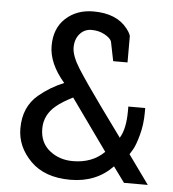

<svg xmlns="http://www.w3.org/2000/svg" viewBox="-52 -772 745 827"><g transform="rotate(5 320.0 -358.5)"><path d="M465 -67Q394 7 282.5 7Q171 7 110 -54.5Q49 -116 49 -195Q49 -288 112 -341Q161 -382 220 -406Q152 -485 152 -561Q152 -637 199.5 -680.5Q247 -724 319 -724Q419 -724 466 -664Q477 -650 481 -640.5Q485 -631 484 -631V-518H422L405 -602Q399 -617 374 -630.5Q349 -644 318 -644Q287 -644 267 -621Q247 -598 247 -562Q247 -526 281.5 -471.5Q316 -417 390 -314.5Q464 -212 479 -192Q504 -232 504 -309V-329H577V-309Q577 -258 564.5 -212Q552 -166 540 -146L527 -125L617 0H514ZM286 -74Q370 -74 422 -126L264 -347Q218 -324 193 -303Q143 -262 143 -202Q143 -142 185 -108Q227 -74 286 -74Z"/></g></svg>

Font: Belgrano
Style: Regular
Weight: 400
Version: Version 1.002